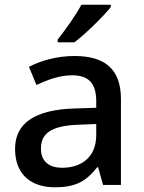

<svg xmlns="http://www.w3.org/2000/svg" viewBox="-20 -786 612 816"><path d="M451 -756V-766H326C302 -721 255 -655 225 -618V-606H296C344 -642 422 -719 451 -756ZM297 -548C221 -548 153 -528 103 -502L135 -425C181 -446 232 -466 286 -466C351 -466 389 -438 389 -356V-328L298 -325C127 -320 44 -262 44 -153C44 -41 116 10 213 10C303 10 346 -16 393 -75H397L418 0H494V-365C494 -490 428 -548 297 -548ZM316 -256 389 -259V-212C389 -118 326 -73 244 -73C191 -73 154 -98 154 -154C154 -217 194 -252 316 -256Z"/></svg>

Font: Noto Sans Canadian Aboriginal Medium
Style: Regular
Weight: 500
Designer: Monotype Design Team, Typotheque's Kevin King
Foundry: Monotype Imaging Inc.
Version: Version 2.004